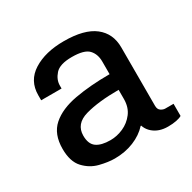

<svg xmlns="http://www.w3.org/2000/svg" viewBox="-96 -830 562 563"><g transform="rotate(-30 185.5 -548.5)"><path d="M142 -362Q120 -362 92 -369Q64 -376 43.5 -398Q23 -420 23 -463Q23 -513 52.5 -539Q82 -565 134 -574.5Q186 -584 252 -584V-627Q252 -652 237.5 -667.5Q223 -683 181 -683Q140 -683 124.5 -665.5Q109 -648 109 -628V-618H40Q40 -622 40 -626Q40 -630 40 -635Q40 -684 80.5 -709.5Q121 -735 184 -735Q253 -735 287 -708.5Q321 -682 321 -635V-437Q321 -425 328.5 -420Q336 -415 343 -415H371V-374Q365 -370 352.5 -367.5Q340 -365 324 -365Q293 -365 273.5 -382Q254 -399 254 -426Q254 -428 254 -429Q254 -430 254 -432L285 -407H255Q236 -386 206.5 -374Q177 -362 142 -362ZM158 -415Q180 -415 201.5 -424.5Q223 -434 237.5 -453Q252 -472 252 -500V-531Q183 -531 139 -518.5Q95 -506 95 -466Q95 -438 111 -426.5Q127 -415 158 -415Z"/></g></svg>

Font: Archivo VF Beta
Style: Regular
Weight: 400
Designer: Hector Gatti
Foundry: Omnibus-Type
Version: Version 1.002